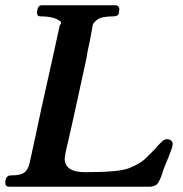

<svg xmlns="http://www.w3.org/2000/svg" viewBox="-20 -707 692 727"><path d="M612 -180C605 -180 598 -176 592 -170C579 -157 576 -154 566 -142C554 -129 547 -123 528 -104C514 -92 494 -80 468 -70C443 -60 388 -55 303 -55C251 -55 225 -72 225 -107C226 -117 230 -140 239 -176C259 -262 275 -340 296 -434C306 -479 311 -502 310 -504C317 -535 324 -570 331 -611C332 -618 338 -625 349 -633C360 -641 380 -645 408 -645C421 -645 429 -649 430 -658L432 -672V-673C432 -680 426 -687 419 -687H138C130 -687 125 -683 123 -675L120 -662V-660C120 -650 124 -645 133 -645C170 -645 195 -638 210 -625C214 -619 208 -615 206 -610C206 -610 168 -434 150 -356C131 -273 122 -224 95 -103C87 -57 72 -43 24 -43C8 -44 0 -34 0 -15C0 -5 5 0 15 0H545C557 0 567 -3 574 -9C581 -15 590 -34 599 -65C604 -80 634 -145 634 -162C634 -173 624 -180 612 -180Z"/></svg>

Font: fbb
Style: Bold Italic
Weight: 700
Italic angle: -12°
Designer: David J. Perry, Michael Sharpe
Version: Version 0.991